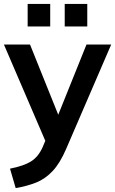

<svg xmlns="http://www.w3.org/2000/svg" viewBox="-22 -732 587 979"><path d="M58 227 29 128Q100 114 137 90.5Q174 67 196 17L209 -14L-2 -505H131L275 -147L419 -505H545L315 28Q284 100 246.5 140Q209 180 163 198.5Q117 217 58 227ZM308 -597V-712H423V-597ZM119 -597V-712H234V-597Z"/></svg>

Font: MulishBold
Style: Bold
Weight: 700
Designer: Vernon Adams
Foundry: Vernon Adams
Version: Version 3.602; ttfautohint (v1.8.3)